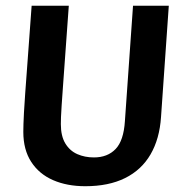

<svg xmlns="http://www.w3.org/2000/svg" viewBox="-20 -632 648 667"><path d="M276.2 14.9Q212.7 14.9 164.2 -6.3Q115.7 -27.5 88.4 -69.7Q61 -112 61 -173.7Q61 -186.7 61.5 -201.2Q62 -215.6 63.2 -240.2Q64.5 -264.9 67.7 -309.8Q70.9 -354.7 76.4 -427.8Q81.9 -501 89.9 -612H219Q212 -512.2 206.9 -444.5Q201.9 -376.8 198.9 -333.5Q195.9 -290.2 194.1 -264.9Q192.4 -239.7 191.9 -225.5Q191.4 -211.4 191.4 -200.7Q191.4 -159.4 206.9 -133.7Q222.5 -108 248.7 -96.5Q274.9 -85.1 306.3 -85.1Q353.5 -85.1 381.6 -114.3Q409.6 -143.4 413.9 -211.1L442.1 -612H566.4L539.4 -225.7Q534.4 -149.7 503 -95.7Q471.6 -41.7 414.6 -13.4Q357.6 14.9 276.2 14.9Z"/></svg>

Font: Ancizar Sans Thin
Style: Italic
Weight: 100
Italic angle: -4°
Designer: Cesar Puertas, Viviana Monsalve, Julian Moncada, Julian Prieto, Jose Castro, Mariel Hernandez, Felipe Aragon, Sara Alarc
Version: Version 8.100